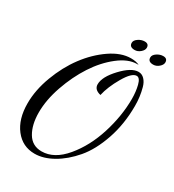

<svg xmlns="http://www.w3.org/2000/svg" viewBox="-220 -973 1069 1182"><g transform="rotate(30 315.0 -382.0)"><path d="M495 -707H484Q422 -707 353.5 -653.5Q285 -600 232 -518.5Q179 -437 144 -336.5Q109 -236 109 -147Q109 -60 142.5 -3.5Q176 53 243 53Q332 53 408 -38Q484 -129 524 -256.5Q564 -384 564 -505Q564 -556 553 -599.5Q542 -643 519 -643Q485 -643 441.5 -568Q398 -493 384 -429Q336 -440 336 -478Q336 -531 401.5 -600.5Q467 -670 517 -670Q541 -670 559 -651.5Q577 -633 585.5 -602Q594 -571 598 -540.5Q602 -510 602 -477Q602 -347 564 -236.5Q526 -126 467.5 -57.5Q409 11 342 49Q275 87 213 87Q127 87 74 19Q21 -49 21 -161Q21 -255 59 -356.5Q97 -458 156 -537Q215 -616 290 -667.5Q365 -719 435 -719Q472 -719 495 -707ZM427 -774Q390 -774 390 -804Q390 -822 411.5 -836.5Q433 -851 456 -851Q486 -851 486 -823Q486 -806 467.5 -790Q449 -774 427 -774ZM571 -753Q534 -753 534 -783Q534 -801 555.5 -815.5Q577 -830 600 -830Q630 -830 630 -802Q630 -785 611.5 -769Q593 -753 571 -753Z"/></g></svg>

Font: Dancing Script
Style: Regular
Weight: 400
Designer: Pablo Impallari
Foundry: Pablo Impallari. www.impallari.com
Version: Version 1.002